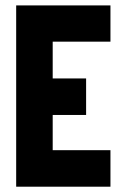

<svg xmlns="http://www.w3.org/2000/svg" viewBox="-20 -704 474 724"><path d="M41 0V-683.6H396.5V-546.9H178.7V-408.2H304.7V-270.5H178.7V-137.7H396.5V0Z"/></svg>

Font: Post No Bills Colombo ExtraBold
Style: Regular
Weight: 800
Designer: Kosala Senevirathne, Siva Puranthara, Lasantha Premarathna, Tharique Azeez
Foundry: Mooniak
Version: Version 1.220 ; ttfautohint (v1.6)